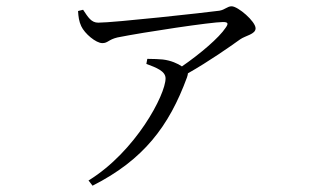

<svg xmlns="http://www.w3.org/2000/svg" viewBox="-20 -533 1040 610"><path d="M261 40 274 57C436 -25 517 -132 574 -287C576 -293 577 -297 577 -300C644 -338 711 -385 743 -408C760 -420 792 -424 792 -443C792 -465 736 -513 716 -513C702 -513 695 -502 677 -499C633 -493 342 -461 292 -461C270 -461 260 -478 244 -502L228 -498C229 -480 231 -465 238 -450C249 -426 285 -396 305 -396C323 -396 324 -407 353 -414C438 -431 652 -463 688 -463C704 -463 707 -459 697 -445C676 -413 616 -362 558 -322C545 -331 523 -341 497 -344C483 -345 470 -346 448 -346L445 -330C477 -318 506 -307 506 -284C506 -232 411 -52 262 40Z"/></svg>

Font: Source Han Serif CN Light
Style: Regular
Weight: 300
Designer: Ryoko NISHIZUKA 西塚涼子 (kana & ideographs); Frank Grießhammer (Latin, Greek & Cyrillic); Wenlong ZHANG 张文龙 (bopomofo); San
Foundry: Adobe
Version: Version 2.003;hotconv 1.1.1;makeotfexe 2.6.0